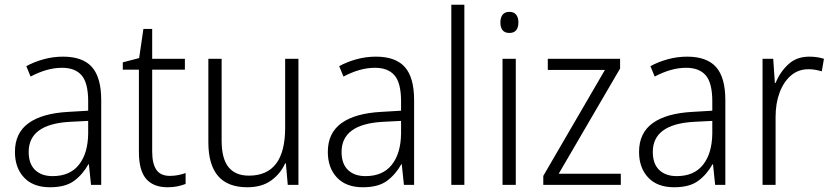

<svg xmlns="http://www.w3.org/2000/svg" viewBox="-20 -780 3509 810"><path d="M246 -541Q329 -541 368 -497Q407 -453 407 -358V0H364L355 -87H353Q329 -44 292.5 -17Q256 10 191 10Q120 10 81.5 -31Q43 -72 43 -139Q43 -219 100.5 -260.5Q158 -302 268 -308L352 -313V-352Q352 -430 324.5 -462Q297 -494 242 -494Q209 -494 176 -484.5Q143 -475 109 -457L91 -501Q124 -519 164 -530Q204 -541 246 -541ZM274 -266Q101 -256 101 -139Q101 -89 128 -63Q155 -37 202 -37Q275 -37 313 -85Q351 -133 352 -217V-270Z M697 -38Q715 -38 732.5 -41.5Q750 -45 763 -50V-4Q748 2 729 6Q710 10 687 10Q627 10 596.5 -25.5Q566 -61 566 -139V-486H498V-517L567 -535L585 -658H622V-532H760V-486H622V-141Q622 -90 639.5 -64Q657 -38 697 -38Z M1239 -532V0H1194L1186 -91H1183Q1164 -48 1124.5 -19Q1085 10 1023 10Q859 10 859 -180V-532H915V-187Q915 -111 944 -75Q973 -39 1030 -39Q1183 -39 1183 -241V-532Z M1566 -541Q1649 -541 1688 -497Q1727 -453 1727 -358V0H1684L1675 -87H1673Q1649 -44 1612.5 -17Q1576 10 1511 10Q1440 10 1401.5 -31Q1363 -72 1363 -139Q1363 -219 1420.5 -260.5Q1478 -302 1588 -308L1672 -313V-352Q1672 -430 1644.5 -462Q1617 -494 1562 -494Q1529 -494 1496 -484.5Q1463 -475 1429 -457L1411 -501Q1444 -519 1484 -530Q1524 -541 1566 -541ZM1594 -266Q1421 -256 1421 -139Q1421 -89 1448 -63Q1475 -37 1522 -37Q1595 -37 1633 -85Q1671 -133 1672 -217V-270Z M1939 0H1884V-760H1939Z M2129 -730Q2148 -730 2157.5 -718Q2167 -706 2167 -686Q2167 -641 2129 -641Q2091 -641 2091 -686Q2091 -706 2100.5 -718Q2110 -730 2129 -730ZM2156 -532V0H2100V-532Z M2599 0H2272V-38L2532 -485H2291V-532H2596V-491L2337 -47H2599Z M2879 -541Q2962 -541 3001 -497Q3040 -453 3040 -358V0H2997L2988 -87H2986Q2962 -44 2925.5 -17Q2889 10 2824 10Q2753 10 2714.5 -31Q2676 -72 2676 -139Q2676 -219 2733.5 -260.5Q2791 -302 2901 -308L2985 -313V-352Q2985 -430 2957.5 -462Q2930 -494 2875 -494Q2842 -494 2809 -484.5Q2776 -475 2742 -457L2724 -501Q2757 -519 2797 -530Q2837 -541 2879 -541ZM2907 -266Q2734 -256 2734 -139Q2734 -89 2761 -63Q2788 -37 2835 -37Q2908 -37 2946 -85Q2984 -133 2985 -217V-270Z M3394 -541Q3428 -541 3456 -532L3447 -479Q3434 -483 3420 -485.5Q3406 -488 3391 -488Q3348 -488 3317 -461.5Q3286 -435 3269 -389.5Q3252 -344 3252 -287V0H3197V-532H3242L3249 -430H3252Q3270 -475 3305 -508Q3340 -541 3394 -541Z"/></svg>

Font: Noto Sans Tamil SemiCondensed Light
Style: Regular
Weight: 300
Width: 4
Designer: Jelle Bosma - Monotype Design Team
Foundry: Monotype Imaging Inc.
Version: Version 2.004; ttfautohint (v1.8.4.7-5d5b)